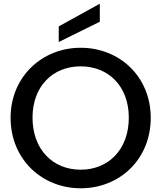

<svg xmlns="http://www.w3.org/2000/svg" viewBox="-20 -1005 868 1033"><path d="M414 8C624 8 791 -148 791 -371C791 -592 624 -748 414 -748C206 -748 37 -592 37 -371C37 -148 206 8 414 8ZM155 -372C155 -541 264 -648 414 -648C564 -648 673 -541 673 -372C673 -201 564 -92 414 -92C264 -92 155 -201 155 -372ZM296 -779 517 -888V-985L296 -863Z"/></svg>

Font: Malmofest Medium
Style: Regular
Weight: 500
Designer: Jonny Pinhorn (Poppins), Kolossal
Version: Version 1.004;Glyphs 3.1.2 (3151)